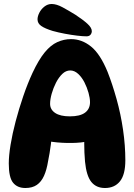

<svg xmlns="http://www.w3.org/2000/svg" viewBox="-20 -935 672 962"><path d="M107 7Q67 7 45.5 -19.5Q24 -46 24 -116Q24 -155 33 -210Q42 -265 58.5 -327.5Q75 -390 96.5 -453Q118 -516 143 -570Q174 -636 204 -672.5Q234 -709 267 -724Q300 -739 336 -739Q390 -739 436 -702Q482 -665 519 -575Q543 -514 564 -439Q585 -364 596.5 -285Q608 -206 608 -132Q608 -60 581 -26.5Q554 7 506 7Q462 7 437.5 -23.5Q413 -54 406 -125Q402 -170 402 -217.5Q402 -265 406 -309L441 -233Q410 -222 363.5 -219.5Q317 -217 266.5 -221.5Q216 -226 173 -240L240 -307Q241 -259 235 -212.5Q229 -166 221 -128Q214 -84 200.5 -54Q187 -24 164.5 -8.5Q142 7 107 7ZM330 -352Q381 -352 406 -370.5Q431 -389 431 -423Q431 -443 423.5 -470Q416 -497 403 -522.5Q390 -548 371.5 -565Q353 -582 332 -582Q310 -582 292 -564.5Q274 -547 260.5 -520.5Q247 -494 239 -465.5Q231 -437 231 -415Q231 -386 256.5 -369Q282 -352 330 -352ZM440 -779Q440 -769 433.5 -761Q427 -753 413 -753Q395 -753 366 -756.5Q337 -760 305 -766Q273 -772 244 -780Q205 -792 186.5 -805Q168 -818 168 -838Q168 -853 177 -871Q186 -889 202.5 -902Q219 -915 239 -915Q263 -915 293.5 -898.5Q324 -882 358 -861Q396 -836 418 -816Q440 -796 440 -779Z"/></svg>

Font: DynaPuff Medium
Style: Regular
Weight: 500
Version: Version 2.000